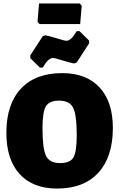

<svg xmlns="http://www.w3.org/2000/svg" viewBox="-20 -1084 693 1116"><path d="M443 -1064 455 -1051 446 -944H210L198 -957L207 -1064ZM442 -903 498 -848V-832L426 -721L411 -715Q388 -719 343 -733Q298 -747 288 -747Q276 -747 264.5 -737.5Q253 -728 247 -719.5Q241 -711 228 -691H212L156 -746V-762L228 -873L243 -879Q266 -875 311 -861Q356 -847 366 -847Q378 -847 389.5 -856.5Q401 -866 407 -874.5Q413 -883 426 -903ZM341 -659Q482 -659 559 -575.5Q636 -492 636 -340Q636 -172 551.5 -80Q467 12 312 12Q171 12 94 -72.5Q17 -157 17 -312Q17 -478 101.5 -568.5Q186 -659 341 -659ZM323 -499Q267 -499 247 -466.5Q227 -434 227 -339Q227 -218 248 -177Q269 -136 330 -136Q387 -136 406.5 -168.5Q426 -201 426 -297Q426 -417 405 -458Q384 -499 323 -499Z"/></svg>

Font: Alegreya Sans SC Black
Style: Regular
Weight: 900
Designer: Juan Pablo del Peral
Foundry: Huerta Tipografica
Version: Version 2.007